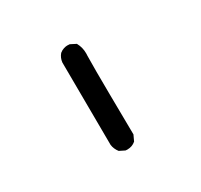

<svg xmlns="http://www.w3.org/2000/svg" viewBox="-98 -533 696 666"><g transform="rotate(-30 250.0 -200.5)"><path d="M207 -397.5Q215.3 -404.3 223.6 -406.7Q231.9 -409.2 237.5 -409.2Q243.2 -409.2 247.6 -408.7L269.5 -397.5L270.5 -396Q281.2 -376.5 281.2 -353Q281.2 -349.1 280.8 -342.8Q280.3 -336.4 280.3 -279.5Q280.3 -222.7 282.7 -27.3L272 -4.4Q257.8 7.8 238.3 7.8Q235.4 7.8 231 7.3L209.5 -3.4Q197.8 -18.6 195.8 -35.6Q195.8 -36.1 193.8 -366.7Q195.8 -384.3 207 -397.5Z"/></g></svg>

Font: Bakudai
Style: Medium
Weight: 500
Version: Version 1.48